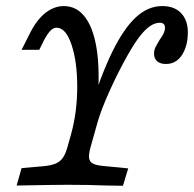

<svg xmlns="http://www.w3.org/2000/svg" viewBox="-20 -602 630 623"><path d="M33.9 0 50 -56.5 122.6 -62.9Q146.8 -65.3 160.9 -71.4Q175 -77.4 183.9 -89.9Q192.7 -102.4 199.2 -125.8L210.5 -166.1Q230.6 -238.7 230.6 -320.2Q230.6 -401.6 212.1 -456.9Q193.5 -512.1 163.7 -512.1Q153.2 -512.1 144 -502.8Q134.7 -493.5 123.4 -472.6L107.3 -440.3H50L79.8 -499.2Q93.5 -525.8 110.5 -544.4Q127.4 -562.9 146.8 -572.6Q166.1 -582.3 187.1 -582.3Q231.5 -582.3 259.3 -541.9Q287.1 -501.6 296 -426.2Q304.8 -350.8 294.4 -246L268.5 -233.9Q306.5 -356.5 344 -433.1Q381.5 -509.7 421 -546Q460.5 -582.3 506.5 -582.3Q546 -582.3 567.7 -559.3Q589.5 -536.3 589.5 -496.8Q589.5 -453.2 570.6 -423.8Q551.6 -394.4 518.5 -394.4Q500 -394.4 489.9 -403.2Q479.8 -412.1 479.8 -428.2Q479.8 -439.5 484.7 -449.2Q489.5 -458.9 498.4 -473.4Q507.3 -485.5 511.3 -494.4Q515.3 -503.2 515.3 -512.1Q515.3 -520.2 510.9 -524.2Q506.5 -528.2 498.4 -528.2Q483.1 -528.2 466.9 -517.3Q450.8 -506.5 433.1 -483.5Q415.3 -460.5 394.4 -423.4Q362.9 -367.7 334.7 -304.8Q306.5 -241.9 296 -203.2L274.2 -125.8Q267.7 -102.4 269 -90.3Q270.2 -78.2 279.8 -72.2Q289.5 -66.1 312.9 -63.7L396 -55.6L379 0.8Q354 0.8 328.2 0Q266.9 -2.4 196.8 -2.4H201.6Q162.1 -2.4 33.9 0Z"/></svg>

Font: Playfair Micro SmCond SmLight
Style: Italic
Weight: 360
Width: 4
Italic angle: -15.6°
Designer: Claus Eggers Sørensen
Foundry: Claus Eggers Sørensen
Version: Version 2.203;Glyphs 3.3 (3326)